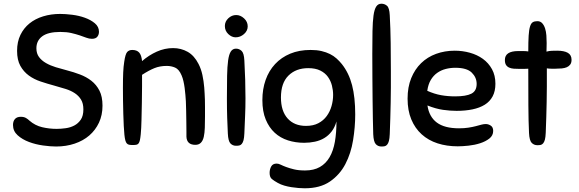

<svg xmlns="http://www.w3.org/2000/svg" viewBox="-20 -781 3119 1034"><path d="M304 -706Q332 -706 368.5 -701.5Q405 -697 437 -685.5Q469 -674 491 -655.5Q513 -637 513 -610Q513 -594 504 -583Q495 -572 475 -572Q460 -572 444.5 -578Q429 -584 409.5 -590.5Q390 -597 364.5 -603Q339 -609 305 -609Q239 -609 207.5 -585.5Q176 -562 176 -521Q176 -493 190 -474Q204 -455 227.5 -441.5Q251 -428 280.5 -419Q310 -410 341 -402Q376 -393 410.5 -380Q445 -367 472 -346Q499 -325 515.5 -293Q532 -261 532 -212Q532 -161 513 -120.5Q494 -80 461 -51.5Q428 -23 382 -7.5Q336 8 282 8Q252 8 212 2.5Q172 -3 136 -16.5Q100 -30 75 -52.5Q50 -75 50 -108Q50 -128 60.5 -140Q71 -152 92 -152Q109 -152 120 -145.5Q131 -139 139 -131Q169 -105 207 -96Q245 -87 285 -87Q308 -87 333.5 -90.5Q359 -94 380 -105Q401 -116 415 -136.5Q429 -157 429 -192Q429 -224 416.5 -244.5Q404 -265 383 -279Q362 -293 333.5 -302Q305 -311 272 -320Q235 -330 199 -342Q163 -354 135 -374.5Q107 -395 89.5 -426.5Q72 -458 72 -507Q72 -556 90 -593Q108 -630 139 -655Q170 -680 212.5 -693Q255 -706 304 -706Z M878 -426Q841 -426 811.5 -414Q782 -402 745 -378Q745 -357 745 -316.5Q745 -276 744 -228.5Q743 -181 742 -135Q741 -89 738 -58Q736 -38 733.5 -26.5Q731 -15 726.5 -9Q722 -3 714.5 -1.5Q707 0 695 0Q683 0 675.5 -1.5Q668 -3 663 -8.5Q658 -14 655 -25Q652 -36 650 -55Q648 -73 646.5 -103Q645 -133 644 -168.5Q643 -204 642.5 -240.5Q642 -277 642 -308Q642 -359 643.5 -391Q645 -423 649 -448Q655 -490 665 -501Q675 -512 692 -512Q717 -512 729.5 -498Q742 -484 745 -452Q782 -484 824.5 -503Q867 -522 912 -522Q955 -522 990.5 -502Q1026 -482 1049 -437Q1063 -410 1070 -377.5Q1077 -345 1080 -309Q1081 -293 1082 -277.5Q1083 -262 1083.5 -244.5Q1084 -227 1084 -205Q1084 -183 1084 -153Q1084 -121 1083 -93Q1082 -65 1077.5 -44.5Q1073 -24 1062 -12.5Q1051 -1 1032 -1Q986 -1 984 -45Q984 -48 984 -70.5Q984 -93 983.5 -123Q983 -153 982.5 -184Q982 -215 981 -235Q980 -251 978.5 -269.5Q977 -288 974.5 -307Q972 -326 968 -343.5Q964 -361 958 -375Q944 -408 923 -417Q902 -426 878 -426Z M1207 -62Q1205 -99 1203.5 -146.5Q1202 -194 1202 -251Q1202 -322 1203 -372.5Q1204 -423 1208.5 -455.5Q1213 -488 1223 -503.5Q1233 -519 1251 -519Q1268 -519 1281 -507Q1294 -495 1296 -455Q1302 -350 1302 -252Q1302 -202 1300 -158.5Q1298 -115 1296 -63Q1295 -39 1291.5 -26Q1288 -13 1282 -6Q1276 1 1268.5 2.5Q1261 4 1251 4Q1233 4 1221 -8.5Q1209 -21 1207 -62ZM1252 -700Q1275 -700 1294.5 -682Q1314 -664 1314 -639Q1314 -615 1294 -597.5Q1274 -580 1249 -580Q1228 -580 1209.5 -597.5Q1191 -615 1191 -641Q1191 -665 1209.5 -682.5Q1228 -700 1252 -700Z M1623 137Q1670 137 1702.5 118.5Q1735 100 1755 65.5Q1775 31 1783.5 -17.5Q1792 -66 1792 -127Q1783 -95 1766 -73Q1749 -51 1726.5 -37.5Q1704 -24 1676 -18Q1648 -12 1618 -12Q1572 -12 1531 -25Q1490 -38 1459.5 -66Q1429 -94 1411 -137.5Q1393 -181 1393 -242Q1393 -301 1410.5 -350.5Q1428 -400 1461.5 -436Q1495 -472 1543 -492Q1591 -512 1653 -512Q1686 -512 1711.5 -506Q1737 -500 1757 -490Q1777 -480 1792.5 -466Q1808 -452 1821 -436Q1859 -388 1876 -322.5Q1893 -257 1893 -165Q1893 -97 1881.5 -26Q1870 45 1840 102.5Q1810 160 1757 196.5Q1704 233 1621 233Q1606 233 1587.5 231.5Q1569 230 1549.5 227Q1530 224 1511 218.5Q1492 213 1476 204Q1456 193 1444 183Q1432 173 1432 150Q1432 131 1440.5 115.5Q1449 100 1470 100Q1480 100 1492 106Q1504 112 1521.5 118.5Q1539 125 1563.5 131Q1588 137 1623 137ZM1628 -103Q1667 -103 1694.5 -117.5Q1722 -132 1739.5 -156Q1757 -180 1765.5 -210Q1774 -240 1774 -270Q1774 -295 1767.5 -320.5Q1761 -346 1746 -367Q1731 -388 1705 -401Q1679 -414 1640 -414Q1574 -414 1533.5 -374Q1493 -334 1493 -256Q1493 -183 1529 -143Q1565 -103 1628 -103Z M1990 -58Q1989 -94 1988 -142Q1987 -190 1986.5 -246Q1986 -302 1985.5 -364Q1985 -426 1985 -491Q1985 -562 1986 -613Q1987 -664 1991.5 -697Q1996 -730 2006 -745.5Q2016 -761 2034 -761Q2051 -761 2064 -750Q2077 -739 2079 -699Q2083 -627 2084 -549.5Q2085 -472 2085 -397Q2085 -352 2085 -310.5Q2085 -269 2084 -228.5Q2083 -188 2082 -146Q2081 -104 2079 -59Q2078 -35 2074.5 -22Q2071 -9 2065 -2Q2059 5 2051.5 6.5Q2044 8 2034 8Q2016 8 2004 -4.5Q1992 -17 1990 -58Z M2439 -184Q2404 -184 2365.5 -189.5Q2327 -195 2282 -213Q2291 -152 2332.5 -121Q2374 -90 2452 -90Q2480 -90 2502.5 -93.5Q2525 -97 2542 -101.5Q2559 -106 2572 -109.5Q2585 -113 2596 -113Q2610 -113 2623 -104.5Q2636 -96 2636 -76Q2636 -51 2615.5 -35Q2595 -19 2565.5 -9.5Q2536 0 2503 3.5Q2470 7 2445 7Q2386 7 2336.5 -9Q2287 -25 2251 -57.5Q2215 -90 2195 -138Q2175 -186 2175 -250Q2175 -312 2194.5 -360Q2214 -408 2248 -441Q2282 -474 2328.5 -491Q2375 -508 2429 -508Q2471 -508 2510.5 -497Q2550 -486 2580.5 -464Q2611 -442 2629.5 -408.5Q2648 -375 2648 -330Q2648 -290 2633 -262Q2618 -234 2590.5 -217Q2563 -200 2524.5 -192Q2486 -184 2439 -184ZM2432 -416Q2405 -416 2380 -409.5Q2355 -403 2334.5 -388.5Q2314 -374 2300 -350.5Q2286 -327 2281 -292Q2319 -275 2355 -268.5Q2391 -262 2431 -262Q2490 -262 2518.5 -276.5Q2547 -291 2547 -329Q2547 -364 2520.5 -390Q2494 -416 2432 -416Z M2829 -65Q2826 -128 2825.5 -214.5Q2825 -301 2825 -411Q2815 -410 2801.5 -410Q2788 -410 2780 -410Q2762 -410 2747.5 -411Q2733 -412 2722 -417Q2711 -422 2705 -431.5Q2699 -441 2699 -458Q2699 -506 2771 -506Q2782 -506 2798 -506Q2814 -506 2825 -504Q2825 -557 2827 -589Q2829 -621 2834.5 -638.5Q2840 -656 2849.5 -661.5Q2859 -667 2874 -667Q2890 -667 2900 -656Q2910 -645 2915.5 -628Q2921 -611 2922.5 -590Q2924 -569 2924 -549Q2924 -535 2923.5 -523.5Q2923 -512 2923 -503Q2937 -507 2952 -507.5Q2967 -508 2981 -508Q3018 -508 3038 -496.5Q3058 -485 3058 -459Q3058 -443 3051 -433.5Q3044 -424 3032.5 -419Q3021 -414 3005.5 -412.5Q2990 -411 2972 -411Q2962 -411 2949 -411Q2936 -411 2925 -413Q2925 -360 2925 -316Q2925 -272 2924 -231.5Q2923 -191 2922 -151Q2921 -111 2919 -66Q2918 -42 2914.5 -29Q2911 -16 2905 -9Q2899 -2 2891.5 -0.5Q2884 1 2874 1Q2856 1 2843.5 -11.5Q2831 -24 2829 -65Z"/></svg>

Font: Sniglet
Style: Regular
Weight: 400
Designer: Haley Fiege
Foundry: Haley Fiege, Pablo Impallari, Brenda Gallo
Version: Version 2.000; ttfautohint (v0.95) -l 8 -r 50 -G 200 -x 14 -